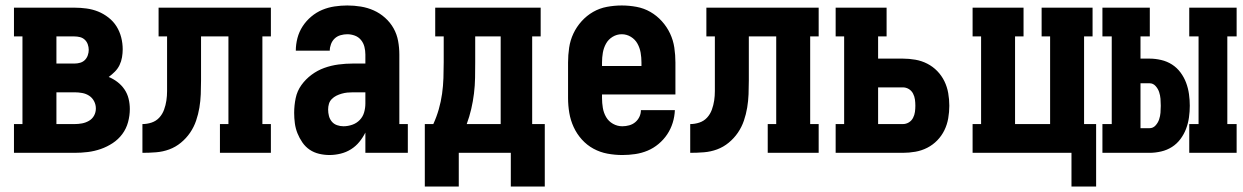

<svg xmlns="http://www.w3.org/2000/svg" viewBox="-20 -558 4540 701"><path d="M31 0V-105H62V-425H31V-530H252Q274 -530 296 -527Q318 -524 338 -516Q358 -508 376 -494Q394 -480 405.5 -461.5Q417 -443 422.5 -421.5Q428 -400 428 -378Q428 -364 425.5 -349Q423 -334 416.5 -320.5Q410 -307 399.5 -296.5Q389 -286 377 -277Q394 -270 409 -258.5Q424 -247 434.5 -231.5Q445 -216 449.5 -197.5Q454 -179 454 -160Q454 -136 447.5 -112Q441 -88 426.5 -68.5Q412 -49 391.5 -35.5Q371 -22 348 -14Q325 -6 301 -3Q277 0 252 0ZM186 -326H252Q263 -326 273 -329Q283 -332 290 -339Q297 -346 300.5 -356Q304 -366 304 -376Q304 -386 300.5 -396Q297 -406 289.5 -413Q282 -420 272 -422.5Q262 -425 252 -425H186ZM186 -105H252Q266 -105 279.5 -107.5Q293 -110 305 -117Q317 -124 323.5 -136Q330 -148 330 -162Q330 -176 323.5 -188.5Q317 -201 305.5 -208.5Q294 -216 280 -218.5Q266 -221 252 -221H186Z M500 0V-105Q517 -105 533.5 -110.5Q550 -116 561.5 -128.5Q573 -141 579 -157.5Q585 -174 587.5 -191Q590 -208 590 -225.5Q590 -243 590 -260V-262Q590 -262 590 -262.5Q590 -263 590 -263V-425H559V-530H969V-425H938V-105H969V0H783V-105H814V-425H714V-264Q714 -239 713 -214Q712 -189 708 -165Q704 -141 696 -117.5Q688 -94 674 -73.5Q660 -53 640.5 -37Q621 -21 598 -12.5Q575 -4 550 -2Q525 0 500 0Z M1183 8Q1164 8 1145 3.5Q1126 -1 1110.5 -11.5Q1095 -22 1084 -38Q1073 -54 1066 -71.5Q1059 -89 1056.5 -108Q1054 -127 1054 -146Q1054 -173 1059.5 -199.5Q1065 -226 1080.5 -247.5Q1096 -269 1117.5 -285Q1139 -301 1164 -310Q1189 -319 1215.5 -322.5Q1242 -326 1269 -326H1314V-359Q1314 -373 1310.5 -387Q1307 -401 1298 -412Q1289 -423 1275.5 -428Q1262 -433 1248 -433Q1236 -433 1223.5 -429.5Q1211 -426 1202 -417.5Q1193 -409 1188.5 -397Q1184 -385 1184 -373H1060Q1060 -396 1066 -419Q1072 -442 1085 -462Q1098 -482 1116.5 -497.5Q1135 -513 1156.5 -522Q1178 -531 1201.5 -534.5Q1225 -538 1248 -538Q1273 -538 1297.5 -534Q1322 -530 1344.5 -520Q1367 -510 1386 -493Q1405 -476 1417 -454.5Q1429 -433 1433.5 -408.5Q1438 -384 1438 -359V-105H1469V0H1314V-74Q1305 -56 1292 -40Q1279 -24 1261.5 -13Q1244 -2 1223.5 3Q1203 8 1183 8ZM1234 -97Q1250 -97 1266 -102.5Q1282 -108 1293.5 -120Q1305 -132 1309.5 -148Q1314 -164 1314 -180V-221H1269Q1258 -221 1248 -220Q1238 -219 1227.5 -216Q1217 -213 1208 -208.5Q1199 -204 1191.5 -196.5Q1184 -189 1181 -179Q1178 -169 1178 -158Q1178 -146 1181 -134.5Q1184 -123 1191.5 -114Q1199 -105 1210.5 -101Q1222 -97 1234 -97Z M1531 123V-105H1562Q1574 -131 1582 -159Q1590 -187 1594 -215.5Q1598 -244 1599 -273Q1600 -302 1600 -331V-425H1569V-530H1954V-425H1923V-105H1969V123H1845V0H1655V123ZM1808 -105V-425H1715V-331Q1715 -303 1714.5 -274Q1714 -245 1710.5 -216.5Q1707 -188 1700.5 -160Q1694 -132 1684 -105Z M2252 8Q2225 8 2198 3Q2171 -2 2147 -15Q2123 -28 2104.5 -48.5Q2086 -69 2074.5 -94Q2063 -119 2058.5 -146Q2054 -173 2054 -200V-330Q2054 -357 2058 -384Q2062 -411 2073.5 -435.5Q2085 -460 2103.5 -480.5Q2122 -501 2145.5 -514.5Q2169 -528 2196 -533Q2223 -538 2250 -538Q2277 -538 2304 -533Q2331 -528 2354.5 -514.5Q2378 -501 2396.5 -480.5Q2415 -460 2426.5 -435.5Q2438 -411 2442 -384Q2446 -357 2446 -330V-213H2178V-200Q2178 -182 2181 -164Q2184 -146 2193 -130.5Q2202 -115 2218 -106Q2234 -97 2252 -97Q2265 -97 2277.5 -100.5Q2290 -104 2299.5 -112Q2309 -120 2314.5 -131.5Q2320 -143 2320 -156H2444Q2443 -132 2436 -109.5Q2429 -87 2416 -67.5Q2403 -48 2384.5 -32.5Q2366 -17 2344.5 -8Q2323 1 2299.5 4.5Q2276 8 2252 8ZM2322 -317V-330Q2322 -348 2319 -365.5Q2316 -383 2307.5 -398.5Q2299 -414 2283.5 -423.5Q2268 -433 2250 -433Q2232 -433 2216.5 -423.5Q2201 -414 2192.5 -398.5Q2184 -383 2181 -365.5Q2178 -348 2178 -330V-317Z M2500 0V-105Q2517 -105 2533.5 -110.5Q2550 -116 2561.5 -128.5Q2573 -141 2579 -157.5Q2585 -174 2587.5 -191Q2590 -208 2590 -225.5Q2590 -243 2590 -260V-262Q2590 -262 2590 -262.5Q2590 -263 2590 -263V-425H2559V-530H2969V-425H2938V-105H2969V0H2783V-105H2814V-425H2714V-264Q2714 -239 2713 -214Q2712 -189 2708 -165Q2704 -141 2696 -117.5Q2688 -94 2674 -73.5Q2660 -53 2640.5 -37Q2621 -21 2598 -12.5Q2575 -4 2550 -2Q2525 0 2500 0Z M3031 0V-105H3062V-425H3031V-530H3217V-425H3186V-344H3276Q3299 -344 3322 -340Q3345 -336 3365.5 -325.5Q3386 -315 3402 -298.5Q3418 -282 3428 -261.5Q3438 -241 3442 -218Q3446 -195 3446 -172Q3446 -149 3442 -126Q3438 -103 3428 -82.5Q3418 -62 3402 -45.5Q3386 -29 3365.5 -18.5Q3345 -8 3322 -4Q3299 0 3276 0ZM3186 -105H3276Q3288 -105 3298 -111Q3308 -117 3313.5 -127.5Q3319 -138 3320.5 -149.5Q3322 -161 3322 -172Q3322 -183 3320.5 -194.5Q3319 -206 3313.5 -216.5Q3308 -227 3298 -233Q3288 -239 3276 -239H3186Z M3982 123H3892V0H3531V-105H3562V-425H3531V-530H3717V-425H3686V-105H3814V-425H3783V-530H3969V-425H3938V-105H3982Z M4322 0V-105H4356V-425H4322V-530H4495V-425H4461V-105H4495V0ZM4005 0V-105H4039V-425H4005V-530H4178V-425H4144V-344H4177Q4198 -344 4219.5 -339Q4241 -334 4259 -322.5Q4277 -311 4290 -293.5Q4303 -276 4310.5 -256Q4318 -236 4321 -214.5Q4324 -193 4324 -172Q4324 -151 4321 -129.5Q4318 -108 4310.5 -88Q4303 -68 4290 -50.5Q4277 -33 4259 -21.5Q4241 -10 4219.5 -5Q4198 0 4177 0ZM4144 -90H4177Q4190 -90 4199 -100Q4208 -110 4212 -122Q4216 -134 4217 -146.5Q4218 -159 4218 -172Q4218 -185 4217 -197.5Q4216 -210 4212 -222Q4208 -234 4199 -244Q4190 -254 4177 -254H4144Z"/></svg>

Font: Iosevka Slab Extrabold
Style: Regular
Weight: 800
Monospace: yes
Designer: Belleve Invis
Foundry: Belleve Invis
Version: Version 11.1.1; ttfautohint (v1.8.3)